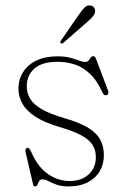

<svg xmlns="http://www.w3.org/2000/svg" viewBox="-20 -676 462 707"><path d="M236.5 -9.5Q280 -9.5 306.5 -33.8Q333 -58 333 -97.5Q333 -122.5 320.8 -142.2Q308.5 -162 278.8 -178Q249 -194 197 -209Q143.5 -225 110.5 -246.2Q77.5 -267.5 62.8 -293.8Q48 -320 48 -349.5Q48 -401.5 86.2 -435Q124.5 -468.5 192 -468.5Q219 -468.5 238 -463.5Q257 -458.5 270.5 -453.2Q284 -448 294 -448Q302.5 -448 306.5 -453.2Q310.5 -458.5 313.8 -463.8Q317 -469 323 -469Q326.5 -469 329 -467Q331.5 -465 333.5 -459.5L377.5 -343.5Q380 -338.5 379.2 -333.5Q378.5 -328.5 373 -326Q368 -324 364.2 -326.5Q360.5 -329 358 -334Q337 -380.5 310.2 -405.2Q283.5 -430 253.5 -439.2Q223.5 -448.5 192 -448.5Q135.5 -448.5 107 -423.8Q78.5 -399 78.5 -357.5Q78.5 -333.5 90.8 -312.8Q103 -292 133.2 -274.2Q163.5 -256.5 217 -241Q270.5 -225.5 302.5 -206.8Q334.5 -188 348.5 -162.8Q362.5 -137.5 362.5 -104Q362.5 -71.5 347.2 -45.5Q332 -19.5 302.8 -4.5Q273.5 10.5 232.5 10.5Q206 10.5 188.2 4Q170.5 -2.5 158.5 -9Q146.5 -15.5 136 -15.5Q127.5 -15.5 124 -9Q120.5 -2.5 118 4Q115.5 10.5 109.5 10.5Q107 10.5 105 8.8Q103 7 102 3.5L76.5 -105.5Q73.5 -118 73.8 -123.8Q74 -129.5 79 -131Q84 -132.5 87.5 -129Q91 -125.5 95 -116.5Q119.5 -60.5 156.8 -35Q194 -9.5 236.5 -9.5ZM269 -620Q281 -637.5 290.2 -647.2Q299.5 -657 311.5 -656Q321.5 -655 326.2 -648Q331 -641 330 -632.5Q329 -623 320.8 -614Q312.5 -605 301 -595L213 -518Q211.5 -516.5 209 -515.8Q206.5 -515 204 -517Q201 -519 202 -522Q203 -525 205 -527.5Z"/></svg>

Font: Fraunces Thin
Style: Regular
Weight: 250
Version: Version 1.000;[b76b70a41]